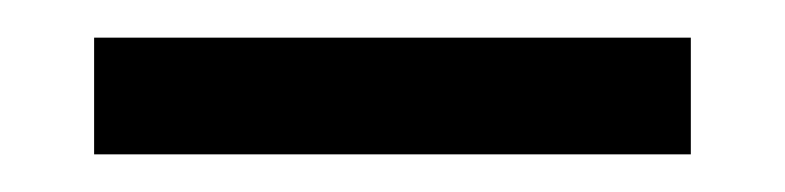

<svg xmlns="http://www.w3.org/2000/svg" viewBox="-20 -352 417 102"><path d="M30 -270V-332H347V-270Z"/></svg>

Font: Literata 72pt Black
Style: Regular
Weight: 900
Designer: Latin by Veronika Burian and Jose Scaglione. Greek by Irene Vlachou. Cyrillic by Vera Evstafieva.
Foundry: TypeTogether
Version: Version 3.002